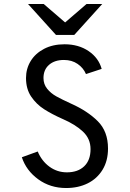

<svg xmlns="http://www.w3.org/2000/svg" viewBox="-20 -935 656 967"><path d="M90 -143 170 -172Q190 -124 229 -95.5Q268 -67 317 -67Q372 -67 404 -97.5Q436 -128 436 -184Q436 -236 398 -272Q360 -308 295 -336Q241 -360 202 -385Q163 -410 137 -448.5Q111 -487 111 -542Q111 -589 134.5 -627.5Q158 -666 202 -689Q246 -712 305 -712Q376 -712 426.5 -677.5Q477 -643 492 -588L413 -562Q400 -593 371 -613Q342 -633 302 -633Q255 -633 227 -608.5Q199 -584 199 -542Q199 -511 217.5 -488Q236 -465 264 -449.5Q292 -434 338 -413Q421 -376 472.5 -324.5Q524 -273 524 -187Q524 -125 496.5 -80Q469 -35 421.5 -11.5Q374 12 313 12Q233 12 172.5 -32Q112 -76 90 -143ZM121 -915H200L308 -822L416 -915H495L354 -759H262Z"/></svg>

Font: Overpass Mono
Style: Regular
Weight: 400
Monospace: yes
Designer: Delve Withrington, Dave Bailey
Foundry: Delve Fonts
Version: Version 1.000;DELV;Overpass